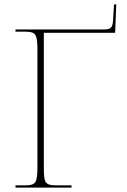

<svg xmlns="http://www.w3.org/2000/svg" viewBox="-20 -847 574 867"><path d="M50 0H303V-10H239C180 -10 178 -21 178 -98V-699H500L505 -827H495L491 -764C489 -725 485 -714 449 -714H50V-704H92C143 -704 149 -693 149 -615V-98C149 -21 143 -10 91 -10H50Z"/></svg>

Font: Noto Serif Display Thin
Style: Regular
Weight: 100
Designer: Monotype Design Team
Foundry: Monotype Imaging Inc.
Version: Version 2.009